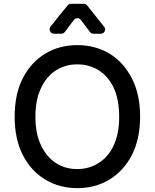

<svg xmlns="http://www.w3.org/2000/svg" viewBox="-20 -973 809 1003"><path d="M505.9 -796.9H467.8Q457 -796.9 450.2 -805.7Q432.6 -829.1 402.3 -869.1Q395.5 -877.9 384.3 -877.9Q373 -877.9 366.2 -869.1Q355.5 -855.5 318.4 -805.7Q311.5 -796.9 299.8 -796.9H261.7Q248 -796.9 241.7 -809.6Q235.4 -822.3 244.1 -834Q289.1 -891.6 333 -944.3Q339.8 -953.1 350.6 -953.1H417Q428.7 -953.1 435.5 -944.3L523.4 -834Q533.2 -822.3 526.9 -809.6Q520.5 -796.9 505.9 -796.9ZM711.9 -363.3Q711.9 -247.1 668.9 -163.1Q626 -80.1 551.8 -35.2Q478.5 9.8 383.8 9.8Q290 9.8 215.8 -35.2Q141.6 -80.1 98.6 -164.1Q56.6 -247.1 56.6 -363.3Q56.6 -480.5 98.6 -563.5Q141.6 -647.5 215.8 -692.4Q290 -737.3 383.8 -737.3Q478.5 -737.3 552.7 -692.4Q626 -647.5 668.9 -563.5Q711.9 -480.5 711.9 -363.3ZM602.5 -363.3Q602.5 -452.1 574.2 -513.7Q545.9 -574.2 496.1 -605.5Q446.3 -636.7 383.8 -636.7Q321.3 -636.7 272.5 -605.5Q222.7 -574.2 194.3 -512.7Q165 -452.1 165 -363.3Q165 -274.4 194.3 -213.9Q222.7 -153.3 272.5 -121.1Q321.3 -89.8 383.8 -89.8Q446.3 -89.8 496.1 -122.1Q545.9 -153.3 574.2 -213.9Q602.5 -274.4 602.5 -363.3Z"/></svg>

Font: DeepSea
Style: Medium
Weight: 500
Designer: Stem
Version: Version 3.019;git-0a5106e0b